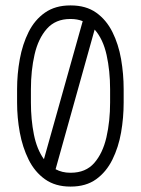

<svg xmlns="http://www.w3.org/2000/svg" viewBox="-20 -683 520 708"><path d="M43 -354Q43 -410 53 -465Q63 -520 85.5 -565Q108 -610 146 -636.5Q184 -663 239 -663H241Q297 -663 334.5 -636.5Q372 -610 394.5 -565Q417 -520 426.5 -465Q436 -410 436 -354V-305Q436 -249 426.5 -194.5Q417 -140 394.5 -94.5Q372 -49 334.5 -22Q297 5 241 5H239Q184 5 146 -22Q108 -49 85.5 -94.5Q63 -140 53 -194.5Q43 -249 43 -305ZM94 -354V-305Q94 -242 105 -187Q116 -132 142 -96L285 -605Q265 -613 241 -613H239Q185 -613 153 -577Q121 -541 107.5 -482Q94 -423 94 -354ZM239 -46H241Q296 -46 327.5 -82Q359 -118 372.5 -177Q386 -236 386 -305V-354Q386 -422 373 -480.5Q360 -539 329 -574L185 -59Q209 -46 239 -46Z"/></svg>

Font: Libertine Sup
Style: Regular
Weight: 400
Designer: Bastien Sozeau
Foundry: NBR — Bastien Sozeau
Version: Version 2.003; ttfautohint (v1.8.4.7-5d5b);gftools[0.9.33]